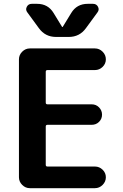

<svg xmlns="http://www.w3.org/2000/svg" viewBox="-20 -983 642 1003"><path d="M438 -963H466Q484 -963 492 -947.5Q500 -932 489 -918L429 -836Q396 -790 339 -790H273Q216 -790 183 -836L123 -918Q112 -932 120 -947.5Q128 -963 146 -963H174Q231 -963 260 -915L304 -843Q304 -842 306 -842Q308 -842 308 -843L352 -915Q381 -963 438 -963ZM136 0Q113 0 96 -17Q79 -34 79 -57V-673Q79 -696 96 -713Q113 -730 136 -730H476Q499 -730 516 -713Q533 -696 533 -673Q533 -650 516 -633.5Q499 -617 476 -617H228Q219 -617 219 -608V-447Q219 -438 228 -438H459Q482 -438 497.5 -422Q513 -406 513 -384Q513 -362 497.5 -346.5Q482 -331 459 -331H228Q219 -331 219 -322V-122Q219 -113 228 -113H476Q499 -113 516 -96.5Q533 -80 533 -57Q533 -34 516 -17Q499 0 476 0Z"/></svg>

Font: Rounded Mplus 1c Bold
Style: Bold
Weight: 700
Version: Version 1.059.20150529